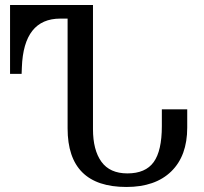

<svg xmlns="http://www.w3.org/2000/svg" viewBox="-20 -734 810 764"><path d="M483 10Q598 10 661.5 -52Q725 -114 725 -226V-299H624V-232Q624 -134 591.5 -89Q559 -44 487 -44Q417 -44 383.5 -90.5Q350 -137 350 -220V-714H20V-440H66L67 -466Q74 -660 220 -660H249V-223Q249 10 483 10Z"/></svg>

Font: Noto Serif Georgian
Style: Regular
Weight: 400
Designer: Monotype Design Team
Foundry: Monotype Imaging Inc.
Version: Version 1.901